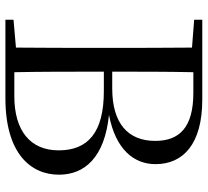

<svg xmlns="http://www.w3.org/2000/svg" viewBox="-49 -719 768 710"><g transform="rotate(90 335.0 -364.0)"><path d="M53 -698 156 -690C157 -591 157 -492 157 -393V-340C157 -238 157 -138 156 -39L53 -30V0H343C548 0 626 -94 626 -198C626 -294 561 -367 405 -383C535 -408 587 -477 587 -555C587 -658 512 -728 348 -728H53ZM245 -364H317C469 -364 536 -306 536 -197C536 -91 462 -33 336 -33H247C245 -134 245 -238 245 -364ZM247 -695H323C452 -695 501 -643 501 -554C501 -453 436 -395 307 -395H245C245 -499 245 -598 247 -695Z"/></g></svg>

Font: Noto Serif CJK TC
Style: Regular
Weight: 400
Designer: Ryoko NISHIZUKA 西塚涼子 (kana & ideographs); Frank Grießhammer (Latin, Greek & Cyrillic); Wenlong ZHANG 张文龙 (bopomofo); San
Foundry: Adobe
Version: Version 2.001;hotconv 1.1.0;makeotfexe 2.6.0